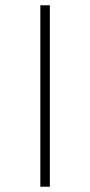

<svg xmlns="http://www.w3.org/2000/svg" viewBox="-20 -708 342 728"><path d="M133 0V-688H169V0Z"/></svg>

Font: Saira Expanded Thin
Style: Regular
Weight: 250
Width: 7
Designer: Hector Gatti with collaboration of the Omnibus-Type team
Foundry: Omnibus-Type
Version: Version 1.101